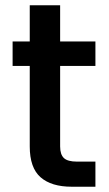

<svg xmlns="http://www.w3.org/2000/svg" viewBox="-20 -708 412 728"><path d="M27.8 -458V-550.8H92.8V-688H208V-550.8H341.8V-458H208V-152.8Q208 -122.1 222.4 -108.6Q236.8 -95.2 272 -95.2H341.8V0H252Q174.8 0 133.8 -35.9Q92.8 -71.8 92.8 -152.8V-458Z"/></svg>

Font: Poppins Medium
Style: Regular
Weight: 500
Designer: Ninad Kale (Devanagari), Jonny Pinhorn (Latin)
Foundry: Indian Type Foundry
Version: 4.004